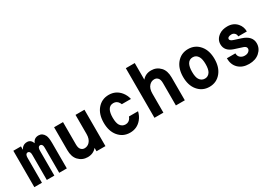

<svg xmlns="http://www.w3.org/2000/svg" viewBox="23 -1589 3471 2455"><g transform="rotate(-30 1758.0 -361.0)"><path d="M53.2 0V-537.1H165.5V-487.3Q196.3 -546.9 259.8 -546.9Q315.4 -546.9 338.4 -484.4Q361.8 -546.9 428.7 -546.9Q485.8 -546.9 515.1 -490.2Q532.7 -456.1 532.7 -373.5V0H420.4V-366.2Q420.4 -392.6 416 -403.3Q406.2 -427.7 385.3 -427.7Q362.8 -427.7 354 -404.3Q348.6 -389.6 348.6 -366.2V0H237.3V-366.2Q237.3 -392.6 232.9 -403.3Q223.1 -427.7 202.1 -427.7Q179.7 -427.7 170.9 -404.3Q165.5 -389.6 165.5 -366.2V0Z M1103 0H971.2V-49.8Q921.4 9.8 838.4 9.8Q758.8 9.8 704.6 -47.9Q654.8 -100.6 654.8 -200.7V-537.1H786.6V-207.5Q786.6 -156.7 806.2 -133.8Q827.1 -108.9 859.9 -108.9Q902.8 -108.9 934.1 -141.6Q971.2 -180.7 971.2 -254.9V-537.1H1103Z M1687 -177.7Q1672.4 -115.7 1635.7 -70.8Q1569.8 9.8 1464.8 9.8Q1359.9 9.8 1293.9 -70.8Q1232.9 -145.5 1232.9 -268.6Q1232.9 -391.6 1293.9 -466.3Q1359.9 -546.9 1464.8 -546.9Q1569.8 -546.9 1635.7 -466.3Q1672.4 -421.4 1687 -359.4H1552.2Q1547.9 -370.6 1542.5 -379.9Q1515.6 -426.3 1464.8 -426.3Q1411.6 -426.3 1387.2 -381.8Q1364.7 -341.3 1364.7 -268.6Q1364.7 -191.4 1387.2 -155.3Q1415.5 -110.8 1466.3 -110.8Q1515.6 -110.8 1542.5 -155.3Q1548.3 -165 1552.7 -177.7Z M1826.7 0V-732.4H1958.5V-487.3Q2008.3 -546.9 2091.3 -546.9Q2170.9 -546.9 2225.1 -489.3Q2274.9 -436.5 2274.9 -336.4V0H2143.1V-329.6Q2143.1 -380.4 2123.5 -403.3Q2102.5 -428.2 2069.8 -428.2Q2026.9 -428.2 1995.6 -395.5Q1958.5 -356.4 1958.5 -282.2V0Z M2636.7 -426.3Q2584.5 -426.3 2559.1 -381.8Q2536.6 -341.3 2536.6 -268.6Q2536.6 -191.4 2559.1 -155.3Q2587.4 -110.8 2638.2 -110.8Q2686.5 -110.8 2714.4 -155.3Q2736.8 -191.9 2736.8 -268.6Q2736.8 -341.8 2714.4 -379.9Q2687 -426.3 2636.7 -426.3ZM2465.8 -70.8Q2404.8 -145.5 2404.8 -268.6Q2404.8 -391.6 2465.8 -466.3Q2531.7 -546.9 2636.7 -546.9Q2741.7 -546.9 2807.6 -466.3Q2868.7 -391.6 2868.7 -268.6Q2868.7 -145.5 2807.6 -70.8Q2741.7 9.8 2636.7 9.8Q2531.7 9.8 2465.8 -70.8Z M3008.8 -196.3H3134.8Q3134.8 -156.7 3159.2 -134.8Q3186.5 -110.4 3225.1 -110.4Q3261.7 -110.4 3282.7 -127.4Q3305.7 -145.5 3305.7 -168.9Q3305.7 -200.2 3263.2 -213.9L3145 -252Q3026.4 -290.5 3026.4 -392.1Q3026.4 -465.8 3094.2 -513.2Q3142.6 -546.9 3216.3 -546.9Q3305.2 -546.9 3357.9 -486.3Q3401.9 -436 3401.9 -365.7H3275.4Q3275.4 -392.6 3259.8 -410.2Q3239.7 -431.6 3212.4 -431.6Q3185.1 -431.6 3168.2 -422.1Q3151.4 -412.6 3151.4 -395.5Q3151.4 -371.6 3200.7 -355.5L3301.3 -323.2Q3436.5 -279.3 3436.5 -171.4Q3436.5 -95.7 3375 -41.5Q3316.9 9.8 3221.7 9.8Q3122.6 9.8 3064.5 -47.9Q3008.8 -103 3008.8 -196.3Z"/></g></svg>

Font: Consola Mono
Style: Bold
Weight: 700
Monospace: yes
Designer: Wojciech Kalinowski "wmk69" (wmk69@o2.pl)
Foundry: Wojciech Kalinowski "wmk69" (wmk69@o2.pl)
Version: Version 2.1.0